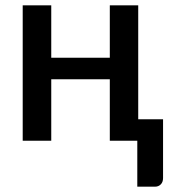

<svg xmlns="http://www.w3.org/2000/svg" viewBox="-20 -530 652 723"><path d="M594 -81V140.5Q594 155.5 585.5 164.2Q577 173 563.5 173H497V0H393.5V-231.5H173V0H65.5V-510H173V-312.5H393.5V-510H500.5V-81Z"/></svg>

Font: Lato 2
Style: Regular
Weight: 600
Designer: Lukasz Dziedzic with Adam Twardoch and Botio Nikoltchev
Foundry: tyPoland Lukasz Dziedzic
Version: Version 2.015; 2015-08-06; http://www.latofonts.com/